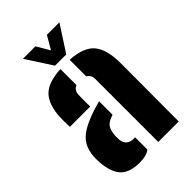

<svg xmlns="http://www.w3.org/2000/svg" viewBox="-233 -870 968 968"><g transform="rotate(-45 251.0 -385.5)"><path d="M48.5 -369Q48 -375 47.5 -395.5Q47 -416 47.5 -436Q51 -520 88.5 -561.8Q126 -603.5 220.5 -609V-494Q195.5 -485 193.5 -453Q193 -447.5 192.8 -428.2Q192.5 -409 192.8 -390.5Q193 -372 193.5 -369ZM309.5 0V-446Q309.5 -479.5 286.5 -490.5V-609Q383.5 -603 420.2 -556.2Q457 -509.5 456.5 -412L455.5 0ZM27.5 -137Q27 -145.5 27 -159Q27 -172.5 27.5 -180Q31 -221 47.5 -249.8Q64 -278.5 98.8 -300Q133.5 -321.5 191.5 -341Q205.5 -345.5 218.2 -349Q231 -352.5 243.5 -356V-260Q240 -259 236.5 -257.5Q233 -256 229.5 -255Q198 -243 189 -222.8Q180 -202.5 178.5 -180Q178 -167.5 178 -163Q178 -158.5 178.5 -148Q183 -99 235.5 -99Q241 -99 243.5 -99.5V-11.5Q218 8 172.5 8Q102 8 68.2 -24.5Q34.5 -57 27.5 -137ZM213.5 -640 123.5 -779H212.5L253.5 -709L294.5 -779H383.5L293.5 -640Z"/></g></svg>

Font: Big Shoulders Stencil Text Black
Style: Regular
Weight: 900
Designer: Patric King
Foundry: XO Type Co
Version: Version 1.000